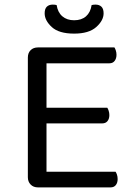

<svg xmlns="http://www.w3.org/2000/svg" viewBox="-20 -814 582 834"><path d="M101 -366H182V-8Q178 -7 167 -3.5Q156 0 145 0Q125 0 113 -12.5Q101 -25 101 -44ZM182 -248 101 -249V-564Q101 -584 113 -596Q125 -608 145 -608Q156 -608 167 -605Q178 -602 182 -600ZM145 -278V-346H446Q449 -342 452 -333Q455 -324 455 -314Q455 -298 447 -288Q439 -278 424 -278ZM145 0V-68H482Q485 -64 488 -55.5Q491 -47 491 -36Q491 -20 483 -10Q475 0 460 0ZM145 -539V-608H477Q480 -604 483 -595Q486 -586 486 -576Q486 -560 478 -549.5Q470 -539 455 -539ZM302 -726Q334 -726 353.5 -743Q373 -760 378 -792Q382 -793 386 -793.5Q390 -794 395 -794Q411 -794 420.5 -785Q430 -776 430 -756Q430 -725 398 -696.5Q366 -668 302 -668Q236 -668 205 -696.5Q174 -725 174 -756Q174 -776 183.5 -785Q193 -794 209 -794Q214 -794 218.5 -793.5Q223 -793 226 -792Q231 -760 251 -743Q271 -726 302 -726Z"/></svg>

Font: Baloo Tammudu 2
Style: Regular
Weight: 400
Designer: Maithili Shingre, Omkar Shende and Ek Type
Foundry: Ek Type
Version: Version 1.700